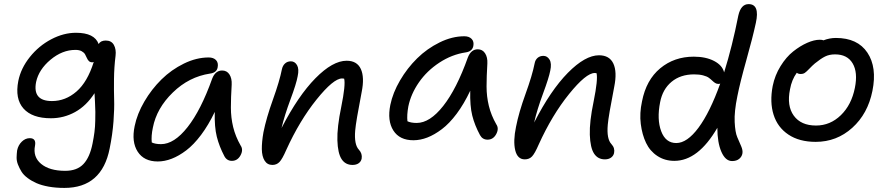

<svg xmlns="http://www.w3.org/2000/svg" viewBox="-20 -736 4347 942"><path d="M295.9 186Q253.9 186 218.8 179.7Q183.6 173.3 159.2 162.6Q134.8 151.9 115.2 137.2Q95.7 122.6 85.4 106Q75.2 89.4 68.1 71.3Q61 53.2 61.5 35.6Q62 18.1 64 2Q69.3 -23.9 86.9 -41Q104.5 -58.1 126 -58.1Q158.2 -58.1 151.9 -22Q140.6 33.7 181.6 67.9Q222.7 102.1 299.8 102.1Q358.4 102.1 389.6 68.6Q420.9 35.2 434.1 -32.2Q439.9 -61 443.4 -87.6Q446.8 -114.3 447.3 -143.3Q447.8 -172.4 447.8 -187Q447.8 -201.7 446 -236.3Q444.3 -271 443.8 -278.8Q403.8 -216.8 348.4 -186.3Q293 -155.8 230 -155.8Q137.7 -155.8 95.2 -203.6Q52.7 -251.5 69.8 -338.9Q82.5 -401.4 126.5 -456.3Q170.4 -511.2 231.2 -543.2Q292 -575.2 353 -575.2Q443.8 -575.2 463.9 -520Q473.6 -537.1 499 -537.1Q526.9 -537.1 538.8 -515.4Q550.8 -493.7 546.9 -461.9Q540 -407.2 539.3 -348.1Q538.6 -289.1 540 -246.8Q541.5 -204.6 536.9 -140.9Q532.2 -77.1 518.1 -7.8Q480 186 295.9 186ZM157.2 -334Q138.7 -240.2 234.9 -240.2Q301.3 -240.2 355.2 -286.9Q409.2 -333.5 439.9 -432.1Q434.1 -430.2 433.1 -430.2Q422.4 -430.2 416 -436.5Q409.7 -442.9 406 -451.9Q402.3 -460.9 397.2 -469.7Q392.1 -478.5 380.4 -484.9Q368.7 -491.2 350.1 -491.2Q285.6 -491.2 228 -443.1Q170.4 -395 157.2 -334Z M753.9 56.2Q686.5 56.2 655.5 8.1Q624.5 -40 640.6 -117.2Q652.8 -177.2 688.2 -237.8Q723.6 -298.3 772.2 -346.2Q820.8 -394 882.3 -424.1Q943.8 -454.1 1003.9 -454.1Q1027.3 -454.1 1039.8 -441.2Q1052.2 -428.2 1047.9 -405.8Q1043.5 -379.4 1010.7 -375Q907.2 -359.4 827.9 -282.2Q748.5 -205.1 730 -109.9Q721.2 -68.8 724.6 -37.1Q741.7 -28.8 770 -28.8Q834.5 -28.8 900.1 -112.1Q965.8 -195.3 1021 -350.1Q1036.6 -390.1 1069.8 -390.1Q1093.3 -390.1 1105.7 -370.8Q1118.2 -351.6 1116.7 -320.8Q1112.8 -256.8 1112.8 -207.8Q1112.8 -158.7 1124 -112.5Q1135.3 -66.4 1160.6 -22Q1174.8 -1.5 1160.2 25.9Q1145.5 53.2 1117.7 53.2Q1092.8 53.2 1080.6 29.8Q1055.7 -17.6 1043.7 -65.2Q1031.7 -112.8 1033.7 -187Q1002.9 -122.6 966.6 -74.2Q930.2 -25.9 893.8 1.7Q857.4 29.3 822.5 42.7Q787.6 56.2 753.9 56.2Z M1709.5 73.2Q1674.3 73.2 1655.8 44.4Q1637.2 15.6 1635.3 -47.6Q1633.3 -110.8 1654.3 -211.9Q1676.3 -320.3 1668.5 -350.1Q1667 -350.1 1663.6 -350.6Q1660.2 -351.1 1658.2 -351.1Q1616.2 -351.1 1533 -247.6Q1449.7 -144 1384.3 0Q1365.2 43.9 1351.3 58.6Q1337.4 73.2 1316.4 73.2Q1291.5 73.2 1278.3 52.2Q1265.1 31.2 1264.6 -4.2Q1264.2 -39.6 1272.5 -86.9Q1286.6 -157.2 1319.1 -247.6Q1351.6 -337.9 1363.3 -397Q1367.2 -414.6 1378.7 -424.8Q1390.1 -435.1 1407.2 -435.1Q1426.3 -435.1 1437.3 -416.3Q1448.2 -397.5 1440.4 -361.8Q1434.1 -325.7 1405 -247.8Q1376 -169.9 1361.3 -107.9Q1442.9 -266.1 1527.6 -352.1Q1612.3 -438 1680.7 -438Q1731.9 -438 1750.5 -397.2Q1769 -356.4 1754.4 -284.2Q1726.1 -138.2 1722.7 -95.7Q1716.8 -26.4 1741.2 -1Q1758.3 17.6 1754.4 42Q1751.5 56.6 1739.7 64.9Q1728 73.2 1709.5 73.2Z M2008.3 -47.9Q1940.4 -47.9 1909.9 -95.7Q1879.4 -143.6 1895 -221.2Q1907.2 -280.8 1942.6 -341.3Q1978 -401.9 2026.6 -449.7Q2075.2 -497.6 2136.7 -527.8Q2198.2 -558.1 2258.3 -558.1Q2281.2 -558.1 2293.9 -545.2Q2306.6 -532.2 2302.2 -509.8Q2296.4 -483.4 2265.1 -479Q2196.8 -468.8 2135.7 -428.7Q2074.7 -388.7 2035.4 -332Q1996.1 -275.4 1983.4 -213.9Q1975.6 -170.9 1979 -141.1Q1996.1 -132.8 2024.4 -132.8Q2088.9 -132.8 2154.5 -216.1Q2220.2 -299.3 2275.4 -454.1Q2291 -494.1 2324.2 -494.1Q2347.2 -494.1 2359.9 -474.6Q2372.6 -455.1 2371.1 -424.8Q2367.2 -360.4 2367.2 -311.5Q2367.2 -262.7 2378.4 -216.6Q2389.6 -170.4 2415 -126Q2429.2 -105.5 2414.6 -78.1Q2399.9 -50.8 2372.1 -50.8Q2347.2 -50.8 2335 -73.2Q2309.1 -121.1 2297.1 -168.7Q2285.2 -216.3 2287.1 -291Q2256.8 -226.6 2220.7 -178.2Q2184.6 -129.9 2147.9 -102.3Q2111.3 -74.7 2076.7 -61.3Q2042 -47.9 2008.3 -47.9Z M2947.8 45.9Q2913.1 45.9 2894.5 17.3Q2876 -11.2 2873.8 -74.7Q2871.6 -138.2 2892.6 -238.8Q2914.6 -347.7 2906.7 -377Q2904.8 -377.9 2897.9 -377.9Q2855.5 -377.9 2772 -274.7Q2688.5 -171.4 2623 -26.9Q2604 17.1 2590.3 31.5Q2576.7 45.9 2554.7 45.9Q2518.6 45.9 2507.8 1Q2497.1 -43.9 2511.7 -113.8Q2525.4 -184.1 2558.3 -274.9Q2591.3 -365.7 2603 -424.8Q2606 -441.9 2617.4 -451.9Q2628.9 -461.9 2646 -461.9Q2665 -461.9 2676.3 -443.4Q2687.5 -424.8 2679.7 -389.2Q2673.3 -355 2644.3 -276.9Q2615.2 -198.7 2600.6 -134.8Q2681.2 -292.5 2766.1 -378.7Q2851.1 -464.8 2918.9 -464.8Q2970.2 -464.8 2989.3 -424.1Q3008.3 -383.3 2993.7 -311Q2965.3 -165.5 2961.9 -124.5Q2955.6 -54.2 2980 -28.8Q2998 -9.3 2992.7 15.1Q2989.7 28.8 2977.8 37.4Q2965.8 45.9 2947.8 45.9Z M3288.6 53.2Q3241.7 53.2 3205.3 29.3Q3168.9 5.4 3149.7 -34.9Q3130.4 -75.2 3123.8 -127.9Q3117.2 -180.7 3129.9 -238.8Q3150.4 -343.8 3219.2 -400.9Q3288.1 -458 3383.8 -458Q3442.9 -458 3483.6 -436.8Q3524.4 -415.5 3532.7 -380.9Q3572.8 -509.3 3602.5 -660.2Q3615.2 -715.8 3652.8 -715.8Q3708.5 -715.8 3688.5 -624Q3672.9 -551.8 3641.8 -441.2Q3610.8 -330.6 3597.7 -264.2Q3582 -188 3584.5 -137.5Q3586.9 -86.9 3597.2 -63Q3607.4 -39.1 3616.2 -19Q3625 1 3622.6 16.1Q3620.1 32.2 3606.9 43.2Q3593.8 54.2 3571.8 54.2Q3539.1 54.2 3519.3 8.8Q3499.5 -36.6 3499.5 -108.9Q3405.3 53.2 3288.6 53.2ZM3218.8 -234.9Q3202.1 -150.4 3223.9 -92.3Q3245.6 -34.2 3297.9 -34.2Q3351.1 -34.2 3407 -109.4Q3462.9 -184.6 3513.7 -326.2Q3510.7 -324.2 3504.9 -324.2Q3495.6 -324.2 3488.3 -329.1Q3481 -334 3473.9 -340.8Q3466.8 -347.7 3457.5 -354.5Q3448.2 -361.3 3429.7 -366.2Q3411.1 -371.1 3385.7 -371.1Q3318.8 -371.1 3274.9 -334.7Q3231 -298.3 3218.8 -234.9Z M3981.9 -40Q3901.4 -40 3848.1 -75.7Q3794.9 -111.3 3775.4 -173.1Q3755.9 -234.9 3771 -314Q3781.7 -366.7 3809.6 -411.6Q3837.4 -456.5 3871.6 -483.6Q3905.8 -510.7 3940.2 -525.9Q3974.6 -541 4002 -541Q4015.1 -541 4020 -538.1Q4050.3 -549.8 4081.1 -549.8Q4187.5 -549.8 4235.6 -477.8Q4283.7 -405.8 4260.3 -290Q4237.8 -177.7 4161.4 -108.9Q4085 -40 3981.9 -40ZM3856 -297.9Q3839.4 -216.8 3874.5 -168.5Q3909.7 -120.1 3983.4 -120.1Q4053.2 -120.1 4105.5 -170.9Q4157.7 -221.7 4174.3 -305.2Q4189.5 -380.9 4163.3 -425Q4137.2 -469.2 4077.1 -469.2Q4048.8 -469.2 4027.8 -458.7Q4006.8 -448.2 3978 -424.8Q3965.3 -414.1 3950.9 -398.9Q3936.5 -383.8 3928.5 -378.4Q3920.4 -373 3908.2 -373Q3896.5 -373 3889.2 -378.9Q3864.3 -344.7 3856 -297.9Z"/></svg>

Font: Shantell Sans Bouncy
Style: Italic
Weight: 400
Italic angle: -11.31°
Designer: Stephen Nixon, Anya Danilova, Shantell Martin
Foundry: Arrow Type
Version: Version 1.006;[9816181b4]